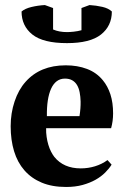

<svg xmlns="http://www.w3.org/2000/svg" viewBox="-20 -725 484 756"><path d="M419.4 -76.7Q409.7 -61 394 -45.4Q378.4 -29.8 356.4 -17.3Q334.5 -4.9 305.4 3.2Q276.4 11.2 240.2 11.2Q185.1 11.2 144.3 -5.9Q103.5 -22.9 76.2 -54.2Q48.8 -85.4 35.4 -129.6Q22 -173.8 22 -228Q22 -279.3 37.4 -325.4Q52.7 -371.6 80.6 -402.8Q138.2 -467.8 238.8 -467.8Q285.2 -467.8 322.5 -453.6Q359.9 -439.5 384.8 -409.2Q404.3 -385.7 414.8 -353.3Q425.3 -320.8 425.3 -278.3Q425.3 -248 417.5 -220.2H161.6Q161.1 -202.6 163.6 -186Q166 -169.4 170.4 -154.8Q174.8 -140.1 180.9 -128.2Q187 -116.2 193.8 -107.4Q230.5 -62 297.9 -62Q327.1 -62 354.2 -70.3Q381.3 -78.6 403.3 -94.7ZM235.8 -415.5Q217.3 -415.5 203.6 -405.3Q189.9 -395 181.2 -375.7Q172.4 -356.4 168.2 -329.1Q164.1 -301.8 164.6 -267.6H293Q297.9 -298.3 297.4 -325.2Q296.9 -344.7 293.7 -361.3Q290.5 -377.9 283.4 -389.9Q276.4 -401.9 264.6 -408.7Q252.9 -415.5 235.8 -415.5ZM243.7 -555.2Q149.9 -555.2 107.4 -589.1Q64.9 -623 64.9 -679.7Q78.6 -691.4 104 -697.5Q129.4 -703.6 156.7 -705.1L189 -693.4V-608.9Q212.4 -598.6 244.6 -598.6Q253.9 -598.6 270.5 -600.3Q287.1 -602.1 300.8 -606V-693.4L332.5 -705.1Q358.4 -703.6 382.8 -698Q407.2 -692.4 420.4 -679.7Q420.4 -623 377.7 -589.1Q335 -555.2 243.7 -555.2Z"/></svg>

Font: PT Astra Serif
Style: Bold
Weight: 700
Designer: A.Korolkova, I. Chaeva
Foundry: ParaType Ltd
Version: Version 1.002